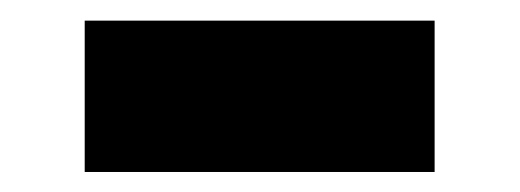

<svg xmlns="http://www.w3.org/2000/svg" viewBox="-20 -377 506 187"><path d="M403.3 -356.9V-209.5H62.5V-356.9Z"/></svg>

Font: Inter 24pt Black
Style: Regular
Weight: 900
Designer: Rasmus Andersson
Foundry: rsms
Version: Version 4.001;git-66647c0bb